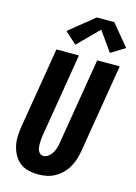

<svg xmlns="http://www.w3.org/2000/svg" viewBox="-144 -1055 805 1137"><g transform="rotate(15 259.0 -486.0)"><path d="M207 8Q176 8 147 1Q118 -6 95.5 -23.5Q73 -41 59 -66Q45 -91 38.5 -119.5Q32 -148 33 -178.5Q34 -209 39 -240L121 -735H259L174 -221Q172 -209 171 -197.5Q170 -186 170 -174.5Q170 -163 171 -151.5Q172 -140 176 -130Q180 -120 188.5 -113Q197 -106 209 -106Q226 -106 240.5 -117.5Q255 -129 263.5 -144.5Q272 -160 277 -176.5Q282 -193 284 -209L371 -735H509L419 -190Q415 -165 407 -140Q399 -115 385.5 -91.5Q372 -68 352 -48Q332 -28 308 -15Q284 -2 258.5 3Q233 8 207 8ZM222 -791 150 -856 303 -980H410L518 -850L432 -797L347 -917Z"/></g></svg>

Font: Iosevka SS04 Heavy Oblique
Style: Regular
Weight: 900
Italic angle: -9°
Monospace: yes
Designer: Belleve Invis
Foundry: Belleve Invis
Version: Version 19.0.0; ttfautohint (v1.8.4)